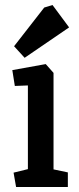

<svg xmlns="http://www.w3.org/2000/svg" viewBox="-20 -744 316 764"><path d="M44 0 34 -57 91 -71V-404L39 -402L29 -465L162 -489L193 -454V-70L250 -58V0ZM78 -514 36 -560 156 -714 189 -724 255 -635Z"/></svg>

Font: Kreon Medium
Style: Regular
Weight: 500
Version: Version 2.002